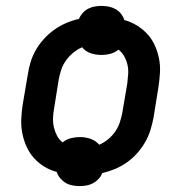

<svg xmlns="http://www.w3.org/2000/svg" viewBox="-20 -585 640 650"><path d="M250 45Q237 45 224.5 42.5Q212 40 202 34Q192 28 184 18.5Q176 9 172 -3Q149 -9 129 -21.5Q109 -34 94 -51Q79 -68 69.5 -89.5Q60 -111 55.5 -134Q51 -157 52 -182Q53 -207 57 -232L74 -332Q77 -353 83.5 -374.5Q90 -396 101.5 -416Q113 -436 129 -453.5Q145 -471 164 -484.5Q183 -498 204 -507Q225 -516 247 -521Q252 -532 260 -541Q268 -550 278.5 -555.5Q289 -561 300.5 -563Q312 -565 323 -565Q336 -565 348.5 -562.5Q361 -560 371.5 -554Q382 -548 389.5 -538.5Q397 -529 401 -517Q424 -511 444 -498.5Q464 -486 479.5 -469Q495 -452 504.5 -430.5Q514 -409 518.5 -386Q523 -363 521.5 -338Q520 -313 516 -288L500 -188Q496 -167 489.5 -145.5Q483 -124 471.5 -104Q460 -84 444.5 -66.5Q429 -49 410 -35.5Q391 -22 369.5 -13Q348 -4 326 1Q322 12 313.5 21Q305 30 294.5 35.5Q284 41 272.5 43Q261 45 250 45ZM316 -95Q332 -102 346 -113.5Q360 -125 370 -139.5Q380 -154 385.5 -170.5Q391 -187 394 -203L411 -303Q413 -319 414 -335Q415 -351 411.5 -366Q408 -381 400.5 -394.5Q393 -408 381 -417Q369 -407 354 -403Q339 -399 323 -399Q304 -399 286.5 -405Q269 -411 258 -425Q242 -418 228 -406.5Q214 -395 203.5 -380.5Q193 -366 187.5 -349.5Q182 -333 179 -317L163 -217Q160 -201 159.5 -185Q159 -169 162.5 -154Q166 -139 173 -125.5Q180 -112 192 -103Q204 -113 219.5 -117Q235 -121 250 -121Q269 -121 286.5 -115Q304 -109 316 -95Z"/></svg>

Font: Iosevka SS04 SmBd Ex Obl
Style: Regular
Weight: 600
Width: 7
Italic angle: -9°
Monospace: yes
Designer: Belleve Invis
Foundry: Belleve Invis
Version: Version 19.0.0; ttfautohint (v1.8.4)